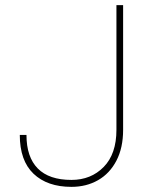

<svg xmlns="http://www.w3.org/2000/svg" viewBox="-20 -717 562 747"><path d="M258 10Q164 10 110.5 -41Q57 -92 57 -192H83Q83 -106 127 -61.5Q171 -17 258 -17Q334 -17 383.5 -67.5Q433 -118 433 -212V-697H459V-212Q459 -142 433 -92Q407 -42 361.5 -16Q316 10 258 10Z"/></svg>

Font: FreesentationVF
Style: Regular
Weight: 400
Designer: glyphs from Roboto by Christian Robertson / Hangul glyphs from Noto Sans CJK(Source Han Sans) by Jang Soo-young and Kang
Foundry: PT&
Version: Version 2.001;Glyphs 3.3.1 (3343)